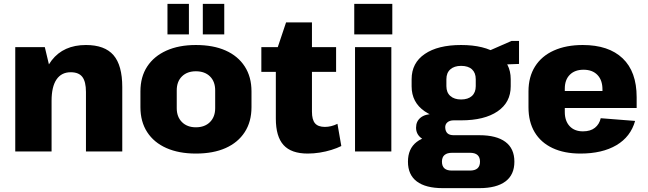

<svg xmlns="http://www.w3.org/2000/svg" viewBox="-20 -784 3357 994"><path d="M425 -308Q425 -361 406.5 -385.5Q388 -410 346 -410Q298 -410 272.5 -372.5Q247 -335 247 -262L186 -181V-240Q186 -392 247.5 -471.5Q309 -551 425 -551Q522 -551 567.5 -498.5Q613 -446 613 -333V0H425ZM59 -540H212L247 -393V0H59Z M994 11Q906 11 841.5 -17.5Q777 -46 742 -100Q707 -154 707 -229V-311Q707 -386 742 -439.5Q777 -493 841.5 -522Q906 -551 994 -551Q1084 -551 1148 -522.5Q1212 -494 1247 -440Q1282 -386 1282 -311V-229Q1282 -154 1247 -100Q1212 -46 1148 -17.5Q1084 11 994 11ZM994 -125Q1040 -125 1067 -152Q1094 -179 1094 -224V-316Q1094 -362 1067 -388.5Q1040 -415 994 -415Q949 -415 922 -388.5Q895 -362 895 -316V-224Q895 -179 922 -152Q949 -125 994 -125ZM958 -764V-606H847V-764ZM1141 -764V-606H1030V-764Z M1573 11Q1488 11 1448 -33Q1408 -77 1408 -170V-510L1461 -668H1595V-206Q1595 -164 1611 -145.5Q1627 -127 1662 -127Q1678 -127 1694.5 -131Q1711 -135 1727 -143L1747 -28Q1725 -17 1696 -8Q1667 1 1635.5 6Q1604 11 1573 11ZM1333 -540H1720V-412H1333Z M2006 -540V0H1818V-540ZM2011 -764V-606H1814V-764Z M2367 -161Q2247 -161 2179 -207.5Q2111 -254 2111 -337V-374Q2111 -458 2179 -504.5Q2247 -551 2367 -551Q2488 -551 2556 -504.5Q2624 -458 2624 -374V-337Q2624 -254 2556 -207.5Q2488 -161 2367 -161ZM2272 190Q2184 190 2138 155.5Q2092 121 2092 53Q2092 -14 2137 -49Q2182 -84 2271 -84H2462Q2550 -84 2596.5 -49.5Q2643 -15 2643 53Q2643 121 2596.5 155.5Q2550 190 2462 190ZM2413 99Q2465 99 2465 53Q2465 7 2413 7H2321Q2268 7 2268 53Q2268 100 2321 99ZM2224 -51Q2183 -51 2158.5 -71Q2134 -91 2134 -123Q2134 -156 2157.5 -175Q2181 -194 2225 -194H2367V-161H2329Q2308 -161 2296 -150.5Q2284 -140 2285 -123Q2286 -104 2296.5 -94Q2307 -84 2329 -84H2367V-51ZM2367 -269Q2403 -269 2423 -287Q2443 -305 2443 -338V-374Q2443 -407 2423.5 -425Q2404 -443 2367 -443Q2332 -443 2311.5 -425Q2291 -407 2291 -374V-338Q2291 -305 2311.5 -287Q2332 -269 2367 -269ZM2475 -505 2628 -572H2667V-453L2475 -446Z M2985 11Q2901 11 2840.5 -17.5Q2780 -46 2748 -99.5Q2716 -153 2716 -229V-311Q2716 -386 2750 -440Q2784 -494 2847.5 -522.5Q2911 -551 2997 -551Q3131 -551 3203.5 -482Q3276 -413 3276 -281V-225H2870V-313H3128L3099 -279V-321Q3099 -369 3073 -396Q3047 -423 3001 -423Q2956 -423 2930 -397Q2904 -371 2904 -325V-204Q2904 -158 2929 -131Q2954 -104 2998 -104Q3037 -104 3060 -122.5Q3083 -141 3090 -172L3268 -158Q3245 -76 3171.5 -32.5Q3098 11 2985 11Z"/></svg>

Font: Pathway Extreme SemiCondensed ExtraBold
Style: Regular
Weight: 800
Width: 4
Version: Version 1.001;gftools[0.9.26]